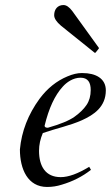

<svg xmlns="http://www.w3.org/2000/svg" viewBox="-20 -729 440 762"><path d="M195 -668.5C195 -656.2 204 -642.3 222 -627L354 -521C355.3 -519.7 356.3 -519 357 -519C357.7 -519 358.7 -519.7 360 -521L371 -535C372.3 -536.3 373 -537.3 373 -538C373 -538.7 372.3 -539.7 371 -541L267 -685C255 -701 243.3 -709 232 -709C208.7 -709 195 -692.3 195 -668.5ZM340 -371.5C340 -348.5 334.5 -328.8 323.5 -312.5C312.5 -296.2 296.5 -280.5 275.5 -265.5C254.5 -250.5 219.3 -236 170 -222C161.3 -222 157 -224.7 157 -230C173.7 -299.3 197.7 -351 229 -385C244.4 -402.5 270.2 -420.6 299.4 -420.6C329.1 -420.6 340 -401.9 340 -371.5ZM134.9 -130.5C134.9 -154.3 140 -177.8 150 -201C199.5 -218.3 258.5 -230.7 305.5 -252C351.9 -273 400 -304.5 400 -370.5C400 -417.6 359.6 -439 308 -439C306.8 -439 305.6 -439.1 304.4 -439.1C287.3 -439.1 268.5 -434.7 248 -426C204.7 -408 167.7 -378.3 137 -337C91.7 -275 65.7 -208 59 -136C59 -57.5 90.2 13 167 13C187 13 206.3 10 225 4C268.3 -8.7 307 -28.3 341 -55L334 -67C289.3 -39.7 251.7 -26 221 -26C161.3 -26 134.9 -68.3 134.9 -130.5Z"/></svg>

Font: fbb
Style: Italic
Weight: 400
Italic angle: -12°
Designer: David J. Perry, Michael Sharpe
Version: Version 0.991